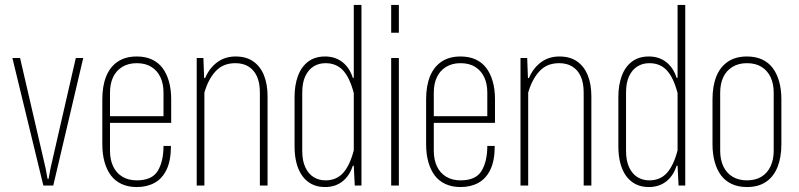

<svg xmlns="http://www.w3.org/2000/svg" viewBox="-20 -749 3224 775"><path d="M155 0 30 -515H61L164 -70L172 -27H176L184 -70L286 -515H316L195 0Z M532 6Q498 6 471.5 -6Q445 -18 428 -40.5Q411 -63 402 -95Q393 -127 393 -167V-348Q393 -402 408.5 -440.5Q424 -479 455 -500Q486 -521 532 -521Q567 -521 593 -509Q619 -497 636 -474.5Q653 -452 662 -420Q671 -388 671 -348V-253H417V-280H654L640 -266V-375Q640 -411 627.5 -437.5Q615 -464 591 -479Q567 -494 532 -494Q498 -494 473.5 -479Q449 -464 436.5 -437.5Q424 -411 424 -375V-140Q424 -105 436.5 -78Q449 -51 473.5 -36Q498 -21 532 -21Q594 -21 617 -59.5Q640 -98 640 -160H670Q670 -101 652.5 -64.5Q635 -28 604 -11Q573 6 532 6Z M774 0V-515H801L804 -434H808Q825 -474 856.5 -497.5Q888 -521 931 -521Q974 -521 1002.5 -501Q1031 -481 1045.5 -445Q1060 -409 1060 -360V0H1029V-375Q1029 -415 1017 -441Q1005 -467 983 -480.5Q961 -494 930 -494Q880 -494 850 -461Q820 -428 805 -375V0Z M1292 6Q1261 6 1238 -6Q1215 -18 1199.5 -40Q1184 -62 1176.5 -92Q1169 -122 1169 -157V-358Q1169 -405 1182.5 -442Q1196 -479 1223.5 -500Q1251 -521 1292 -521Q1333 -521 1362 -498.5Q1391 -476 1404 -435H1408V-729H1439V0H1412L1408 -80H1404Q1391 -39 1362 -16.5Q1333 6 1292 6ZM1294 -21Q1338 -21 1365 -51Q1392 -81 1408 -142V-373Q1392 -435 1365 -464.5Q1338 -494 1294 -494Q1267 -494 1246 -481Q1225 -468 1212.5 -442Q1200 -416 1200 -375V-140Q1200 -100 1212.5 -73.5Q1225 -47 1246 -34Q1267 -21 1294 -21Z M1559 0V-515H1590V0ZM1559 -617V-729H1590V-617Z M1839 6Q1805 6 1778.5 -6Q1752 -18 1735 -40.5Q1718 -63 1709 -95Q1700 -127 1700 -167V-348Q1700 -402 1715.5 -440.5Q1731 -479 1762 -500Q1793 -521 1839 -521Q1874 -521 1900 -509Q1926 -497 1943 -474.5Q1960 -452 1969 -420Q1978 -388 1978 -348V-253H1724V-280H1961L1947 -266V-375Q1947 -411 1934.5 -437.5Q1922 -464 1898 -479Q1874 -494 1839 -494Q1805 -494 1780.5 -479Q1756 -464 1743.5 -437.5Q1731 -411 1731 -375V-140Q1731 -105 1743.5 -78Q1756 -51 1780.5 -36Q1805 -21 1839 -21Q1901 -21 1924 -59.5Q1947 -98 1947 -160H1977Q1977 -101 1959.5 -64.5Q1942 -28 1911 -11Q1880 6 1839 6Z M2081 0V-515H2108L2111 -434H2115Q2132 -474 2163.5 -497.5Q2195 -521 2238 -521Q2281 -521 2309.5 -501Q2338 -481 2352.5 -445Q2367 -409 2367 -360V0H2336V-375Q2336 -415 2324 -441Q2312 -467 2290 -480.5Q2268 -494 2237 -494Q2187 -494 2157 -461Q2127 -428 2112 -375V0Z M2599 6Q2568 6 2545 -6Q2522 -18 2506.5 -40Q2491 -62 2483.5 -92Q2476 -122 2476 -157V-358Q2476 -405 2489.5 -442Q2503 -479 2530.5 -500Q2558 -521 2599 -521Q2640 -521 2669 -498.5Q2698 -476 2711 -435H2715V-729H2746V0H2719L2715 -80H2711Q2698 -39 2669 -16.5Q2640 6 2599 6ZM2601 -21Q2645 -21 2672 -51Q2699 -81 2715 -142V-373Q2699 -435 2672 -464.5Q2645 -494 2601 -494Q2574 -494 2553 -481Q2532 -468 2519.5 -442Q2507 -416 2507 -375V-140Q2507 -100 2519.5 -73.5Q2532 -47 2553 -34Q2574 -21 2601 -21Z M2995 6Q2961 6 2934.5 -6Q2908 -18 2891 -40.5Q2874 -63 2865 -95Q2856 -127 2856 -167V-348Q2856 -402 2871.5 -440.5Q2887 -479 2918 -500Q2949 -521 2995 -521Q3030 -521 3056 -509Q3082 -497 3099 -474.5Q3116 -452 3125 -420Q3134 -388 3134 -348V-167Q3134 -114 3118.5 -75Q3103 -36 3072 -15Q3041 6 2995 6ZM2995 -21Q3030 -21 3054 -36Q3078 -51 3090.5 -78Q3103 -105 3103 -140V-375Q3103 -411 3090.5 -437.5Q3078 -464 3054 -479Q3030 -494 2995 -494Q2961 -494 2936.5 -479Q2912 -464 2899.5 -437.5Q2887 -411 2887 -375V-140Q2887 -105 2899.5 -78Q2912 -51 2936.5 -36Q2961 -21 2995 -21Z"/></svg>

Font: Hubot Sans Condensed ExtraLight
Style: Regular
Weight: 200
Width: 3
Designer: Deni Anggara
Foundry: GitHub, Inc., Subsidiary of Microsoft Corporation
Version: Version 2.000